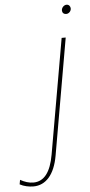

<svg xmlns="http://www.w3.org/2000/svg" viewBox="-143 -714 443 942"><g transform="rotate(-5 78.5 -243.0)"><path d="M-17 194C44 194 88 145 104 53L204 -520H184L85 46C70 132 37 175 -16 175C-37 175 -59 168 -80 156L-84 178C-64 189 -39 194 -17 194ZM217 -635C229 -635 241 -646 241 -660C241 -670 234 -680 222 -680C209 -680 197 -667 197 -654C197 -643 204 -635 217 -635Z"/></g></svg>

Font: Fixel Text 20240404 Thin
Style: Italic
Weight: 100
Width: 4
Italic angle: -10°
Designer: AlfaBravo + MacPaw
Foundry: Kyrylo Tkachov, Marchela Mozhyna, Serhii Makarenko, Maria Weinstein, Zakhar Kryvoshyya
Version: Version 1.211;Glyphs 3.2 (3225)